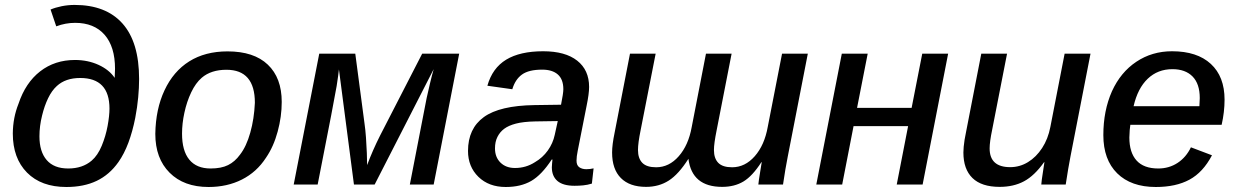

<svg xmlns="http://www.w3.org/2000/svg" viewBox="-20 -745 4997 775"><path d="M248 9.8Q146.5 9.8 89.1 -48.3Q31.7 -106.4 31.7 -206.1Q32.2 -270 54.7 -326.2Q83 -411.1 142.1 -457Q201.2 -502.9 282.7 -502.9Q334.5 -502.9 377.7 -483.2Q420.9 -463.4 442.9 -430.7L444.3 -467.3Q444.3 -556.6 402.1 -604.7Q359.9 -652.8 283.2 -652.8Q244.6 -652.8 207 -638.7L184.1 -706.5Q203.6 -714.8 229.2 -720Q254.9 -725.1 281.2 -725.1Q407.7 -725.1 474.6 -649.9Q541.5 -574.7 541.5 -426.3Q541.5 -391.1 537.8 -351.8Q534.2 -312.5 525.9 -269Q515.1 -214.4 498.3 -169.2Q481.4 -124 458 -90.8Q421.9 -39.6 370.1 -14.9Q318.4 9.8 248 9.8ZM255.4 -64.9Q313 -64.9 350.1 -96.7Q374.5 -117.7 390.6 -156.5Q406.7 -195.3 414.3 -236.6Q421.9 -277.8 421.9 -306.6Q421.9 -430.2 303.7 -430.2Q244.6 -430.2 209.5 -397.9Q189 -379.4 174.1 -348.4Q159.2 -317.4 149.9 -278.8Q139.2 -236.3 139.2 -194.8Q139.2 -132.8 168.5 -98.9Q197.8 -64.9 255.4 -64.9Z M1117.2 -333.5Q1117.2 -274.4 1100.8 -213.9Q1084.5 -153.3 1053.7 -108.4Q1016.1 -50.3 956.5 -20.3Q897 9.8 821.8 9.8Q722.2 9.8 664.6 -47.9Q606.9 -105.5 606.9 -204.6Q608.4 -304.7 644 -380.4Q679.7 -457 743.9 -497.3Q808.1 -537.6 898.4 -537.6Q1004.9 -537.6 1061 -484.1Q1117.2 -430.7 1117.2 -333.5ZM1008.8 -330.1Q1008.8 -463.4 894 -463.4Q832 -463.4 794.4 -431.2Q769.5 -409.7 751.7 -372.1Q733.9 -334.5 724.4 -290.5Q714.8 -246.6 714.8 -205.6Q714.8 -136.2 744.1 -100.6Q773.4 -64.9 830.1 -64.9Q873 -64.9 900.6 -78.6Q928.2 -92.3 948.7 -120.6Q974.6 -153.8 990.2 -209.5Q1005.9 -265.1 1008.8 -330.1Z M1338.9 -397.9Q1335.9 -379.4 1316.9 -280Q1297.9 -180.7 1262.2 0H1165.5L1268.6 -528.3H1414.1L1451.2 -247.6Q1455.1 -221.2 1457.3 -189.2Q1459.5 -157.2 1460.7 -127.7Q1461.9 -98.1 1461.9 -78.6Q1483.9 -137.7 1514.2 -197.8L1684.1 -528.3H1833.5L1730.5 0H1634.3L1702.1 -349.1Q1708 -376.5 1716.1 -410.2Q1724.1 -443.8 1730.5 -465.8L1492.2 0H1408.7L1348.1 -464.8Q1347.2 -455.1 1344.7 -437.3Q1342.3 -419.4 1338.9 -397.9Z M2299.3 4.9Q2252.9 4.9 2230.2 -14.4Q2207.5 -33.7 2207.5 -69.8Q2207.5 -78.1 2208.5 -85.9Q2209.5 -93.8 2210 -101.1H2207Q2166.5 -39.1 2124.3 -14.6Q2082 9.8 2021.5 9.8Q1953.1 9.8 1911.1 -31.2Q1869.1 -72.3 1869.1 -135.7Q1869.1 -226.1 1933.1 -272.5Q1997.1 -318.8 2137.7 -320.8L2244.6 -322.3Q2253.9 -368.7 2253.9 -384.8Q2253.9 -424.8 2231.7 -444.3Q2209.5 -463.9 2168.5 -463.9Q2114.3 -463.9 2086.9 -444.1Q2059.6 -424.3 2047.9 -384.8L1947.3 -398.9Q1967.3 -470.2 2023.2 -504.2Q2079.1 -538.1 2172.4 -538.1Q2261.7 -538.1 2309.8 -500.2Q2357.9 -462.4 2357.9 -394Q2357.9 -366.7 2347.7 -317.4L2312 -136.7Q2307.1 -112.8 2307.1 -96.7Q2307.1 -77.6 2318.4 -69.8Q2329.6 -62 2346.7 -62Q2361.3 -62 2376 -65.4L2369.1 -3.9Q2351.6 1.5 2334.2 3.2Q2316.9 4.9 2299.3 4.9ZM1978 -146Q1978 -110.4 2000.2 -88.6Q2022.5 -66.9 2058.6 -66.9Q2103 -66.9 2139.2 -90.3Q2170.4 -108.4 2191.2 -137.5Q2211.9 -166.5 2219.2 -200.7L2231.4 -256.3L2140.6 -254.9Q2092.3 -253.9 2062.5 -246.1Q2032.7 -238.3 2015.1 -225.1Q1998 -212.4 1988 -192.6Q1978 -172.9 1978 -146Z M3053.2 -90.3Q3017.1 -34.2 2981 -12.5Q2944.8 9.3 2895 9.3Q2772.9 9.3 2758.8 -104Q2719.2 -41.5 2679.4 -16.1Q2639.6 9.3 2587.9 9.3Q2521.5 9.3 2486.1 -26.4Q2450.7 -62 2450.7 -129.4Q2450.7 -160.6 2460.9 -209.5L2522.9 -528.3H2626.5L2565.9 -219.7Q2555.2 -167.5 2555.2 -139.6Q2555.2 -105.5 2572.8 -87.6Q2590.3 -69.8 2628.4 -69.8Q2680.7 -69.8 2719.7 -114.3Q2758.8 -158.7 2772 -231.9L2829.6 -528.3H2933.1L2872.6 -218.8Q2861.8 -165.5 2861.8 -139.6Q2861.8 -105.5 2879.4 -87.6Q2897 -69.8 2935.1 -69.8Q2987.3 -69.8 3026.6 -114.5Q3065.9 -159.2 3079.1 -233.4L3136.7 -528.3H3240.7L3159.7 -112.8Q3150.4 -66.9 3140.6 0H3041Q3041 -3.9 3043.5 -20.5Q3045.9 -37.1 3049.3 -57.1Q3052.7 -77.1 3054.7 -90.3Z M3425.3 -235.8 3379.4 0H3274.9L3377.9 -528.3H3482.4L3439.5 -309.6H3659.7L3702.6 -528.3H3807.1L3704.1 0H3599.6L3645.5 -235.8Z M4194.3 -90.3Q4155.3 -35.6 4113.3 -13.2Q4071.3 9.3 4015.1 9.3Q3941.9 9.3 3905.3 -26.4Q3868.7 -62 3868.7 -129.4Q3868.7 -139.2 3869.9 -152.6Q3871.1 -166 3873.5 -180.9Q3876 -195.8 3878.9 -209.5L3940.9 -528.3H4044.9L3984.9 -221.7Q3974.6 -172.4 3974.6 -146Q3974.6 -70.3 4057.6 -70.3Q4096.2 -70.3 4129.4 -90.6Q4162.6 -110.8 4186.5 -147.5Q4210.4 -184.1 4219.7 -232.4L4277.3 -528.3H4381.8L4300.8 -112.8Q4296.4 -90.8 4291.7 -62.7Q4287.1 -34.7 4281.7 0H4183.1Q4183.1 -3.4 4185.3 -20.8Q4187.5 -38.1 4190.9 -58.3Q4194.3 -78.6 4195.8 -90.3Z M4542.5 -241.2Q4539.6 -224.6 4538.6 -189.9Q4538.6 -129.4 4567.6 -97.2Q4596.7 -64.9 4655.3 -64.9Q4698.7 -64.9 4733.2 -87.4Q4767.6 -109.9 4787.1 -150.4L4872.1 -118.2Q4835.9 -49.3 4781.2 -19.8Q4726.6 9.8 4645.5 9.8Q4545.4 9.8 4489.5 -45.4Q4433.6 -100.6 4433.6 -199.7Q4433.6 -298.3 4468.3 -376.5Q4503.4 -453.6 4566.9 -495.8Q4630.4 -538.1 4710.9 -538.1Q4812 -538.1 4867.4 -487.1Q4922.9 -436 4922.9 -342.8Q4922.9 -293 4911.1 -241.2ZM4555.7 -316.4H4821.3L4822.8 -349.1Q4822.8 -406.7 4793.7 -436.3Q4764.6 -465.8 4712.4 -465.8Q4653.3 -465.8 4612.8 -427.2Q4572.3 -388.7 4555.7 -316.4Z"/></svg>

Font: Arimo Medium
Style: Italic
Weight: 500
Italic angle: -12°
Designer: Steve Matteson
Foundry: Monotype Imaging Inc.
Version: Version 1.33